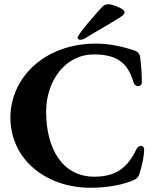

<svg xmlns="http://www.w3.org/2000/svg" viewBox="-20 -869 749 903"><path d="M357 -682C366 -682 375 -685 382 -690C433 -722 496 -756 547 -789C560 -797 564 -803 566 -811C569 -827 511 -847 495 -849C480 -849 472 -848 461 -837C445 -820 345 -709 345 -691C345 -686 349 -683 357 -682ZM405 14C488 14 558 0 609 -22C623 -28 631 -36 636 -52C650 -96 658 -139 658 -166C658 -177 651 -183 643 -183C635 -183 626 -177 621 -166C579 -78 523 -38 424 -38C274 -38 197 -168 197 -345C197 -485 284 -613 422 -613C524 -613 581 -578 608 -481C612 -469 621 -464 630 -464C639 -464 647 -470 647 -481C647 -515 645 -556 639 -601C637 -617 628 -625 616 -630C565 -648 498 -664 433 -664C184 -664 29 -499 29 -316C29 -118 198 14 405 14Z"/></svg>

Font: EB Garamond
Style: Bold
Weight: 700
Designer: Georg Duffner and Octavio Pardo
Foundry: Georg Duffner
Version: Version 1.000;PS 001.000;hotconv 1.0.88;makeotf.lib2.5.64775